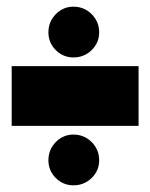

<svg xmlns="http://www.w3.org/2000/svg" viewBox="-20 -594 450 575"><path d="M125 -497Q125 -529 147 -551.5Q169 -574 200 -574Q232 -574 254.5 -551.5Q277 -529 277 -497Q277 -466 254.5 -444Q232 -422 200 -422Q169 -422 147 -444Q125 -466 125 -497ZM15 -396H395V-217H15ZM125 -114Q125 -146 147 -168.5Q169 -191 200 -191Q232 -191 254.5 -168.5Q277 -146 277 -114Q277 -83 254.5 -61Q232 -39 200 -39Q169 -39 147 -61Q125 -83 125 -114Z"/></svg>

Font: Prompt Black
Style: Regular
Weight: 900
Designer: Katatrad Team
Foundry: CadsonDemak
Version: Version 1.001